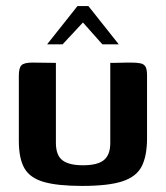

<svg xmlns="http://www.w3.org/2000/svg" viewBox="-20 -606 547 632"><path d="M164 -399V-136Q164 -95 185.5 -78.5Q207 -62 253 -62Q302 -62 322.5 -79.5Q343 -97 343 -135V-399Q344 -399 353.5 -399Q363 -399 375.5 -399.5Q388 -400 398.5 -400Q409 -400 412 -400Q431 -400 442.5 -397.5Q454 -395 459 -386.5Q464 -378 464 -357V-151Q464 -94 447 -59.5Q430 -25 384 -9.5Q338 6 250 6Q170 6 124.5 -7Q79 -20 60.5 -52Q42 -84 42 -142V-357Q42 -382 50.5 -391Q59 -400 87 -400Q106 -400 125 -399.5Q144 -399 164 -399ZM135 -460 235 -586H271L371 -460H317L253 -532L186 -460Z"/></svg>

Font: Genos SemiBold
Style: Regular
Weight: 600
Designer: Robert E. Leuschke
Foundry: Robert E. Leuschke
Version: Version 1.010